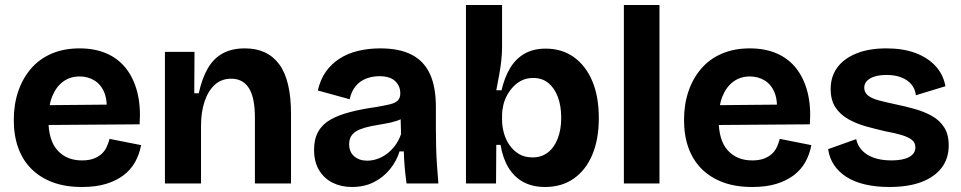

<svg xmlns="http://www.w3.org/2000/svg" viewBox="-20 -732 3834 766"><path d="M307 14Q241 14 191 -4.5Q141 -23 106 -57.5Q71 -92 53 -141.5Q35 -191 35 -253Q35 -315 52.5 -367Q70 -419 103.5 -458Q137 -497 186 -518Q235 -539 297 -539Q358 -539 404.5 -519Q451 -499 482 -460Q513 -421 527.5 -365Q542 -309 537 -236L128 -233V-312L451 -315L404 -274Q410 -327 397 -360.5Q384 -394 357.5 -410.5Q331 -427 298 -427Q260 -427 232 -406.5Q204 -386 188.5 -348Q173 -310 173 -256Q173 -172 209.5 -132Q246 -92 307 -92Q335 -92 354.5 -99.5Q374 -107 386.5 -119Q399 -131 406 -146.5Q413 -162 417 -178L543 -153Q536 -116 519 -85.5Q502 -55 473 -33Q444 -11 403.5 1.5Q363 14 307 14Z M638 0V-314V-525H756L755 -360H773Q786 -420 809.5 -460Q833 -500 869.5 -519.5Q906 -539 957 -539Q1047 -539 1094 -475.5Q1141 -412 1141 -278V0H997V-262Q997 -343 973 -380.5Q949 -418 903 -418Q863 -418 836.5 -393.5Q810 -369 796 -326.5Q782 -284 782 -231V0Z M1384 14Q1341 14 1307 -3Q1273 -20 1253 -53Q1233 -86 1233 -135Q1233 -178 1250 -207.5Q1267 -237 1299 -255Q1331 -273 1377 -285Q1423 -297 1481 -305Q1515 -311 1536 -316Q1557 -321 1567 -331Q1577 -341 1577 -360Q1577 -389 1556.5 -408.5Q1536 -428 1493 -428Q1466 -428 1441 -418.5Q1416 -409 1399 -388.5Q1382 -368 1375 -336L1248 -371Q1258 -415 1280 -446Q1302 -477 1334.5 -498Q1367 -519 1408.5 -529Q1450 -539 1497 -539Q1573 -539 1622 -514Q1671 -489 1695 -437.5Q1719 -386 1719 -305V-215Q1719 -180 1720 -144Q1721 -108 1723.5 -71.5Q1726 -35 1729 0H1602Q1598 -27 1595 -60Q1592 -93 1591 -128H1574Q1562 -89 1535.5 -56.5Q1509 -24 1471 -5Q1433 14 1384 14ZM1445 -91Q1464 -91 1484 -97.5Q1504 -104 1522.5 -117.5Q1541 -131 1556 -151Q1571 -171 1580 -197L1578 -274L1601 -270Q1585 -257 1561.5 -249.5Q1538 -242 1512.5 -238Q1487 -234 1462 -229Q1437 -224 1416.5 -216Q1396 -208 1384.5 -194Q1373 -180 1373 -156Q1373 -126 1393 -108.5Q1413 -91 1445 -91Z M2155 14Q2105 14 2068.5 -5.5Q2032 -25 2009 -62.5Q1986 -100 1977 -154H1960L1959 0H1839V-251V-712H1983V-543Q1983 -519 1980 -491Q1977 -463 1971.5 -433Q1966 -403 1960 -372H1981Q1993 -424 2015.5 -461Q2038 -498 2073 -518Q2108 -538 2157 -538Q2222 -538 2269.5 -504Q2317 -470 2343 -408.5Q2369 -347 2369 -261Q2369 -176 2343 -114.5Q2317 -53 2269 -19.5Q2221 14 2155 14ZM2105 -104Q2140 -104 2165.5 -123.5Q2191 -143 2205 -179Q2219 -215 2219 -262Q2219 -310 2205.5 -345.5Q2192 -381 2167.5 -401Q2143 -421 2107 -421Q2083 -421 2063.5 -412Q2044 -403 2029 -387.5Q2014 -372 2003.5 -353Q1993 -334 1988 -312.5Q1983 -291 1983 -271V-254Q1983 -229 1990 -202.5Q1997 -176 2012.5 -153.5Q2028 -131 2050.5 -117.5Q2073 -104 2105 -104Z M2469 0V-712H2611V0Z M2981 14Q2915 14 2865 -4.5Q2815 -23 2780 -57.5Q2745 -92 2727 -141.5Q2709 -191 2709 -253Q2709 -315 2726.5 -367Q2744 -419 2777.5 -458Q2811 -497 2860 -518Q2909 -539 2971 -539Q3032 -539 3078.5 -519Q3125 -499 3156 -460Q3187 -421 3201.5 -365Q3216 -309 3211 -236L2802 -233V-312L3125 -315L3078 -274Q3084 -327 3071 -360.5Q3058 -394 3031.5 -410.5Q3005 -427 2972 -427Q2934 -427 2906 -406.5Q2878 -386 2862.5 -348Q2847 -310 2847 -256Q2847 -172 2883.5 -132Q2920 -92 2981 -92Q3009 -92 3028.5 -99.5Q3048 -107 3060.5 -119Q3073 -131 3080 -146.5Q3087 -162 3091 -178L3217 -153Q3210 -116 3193 -85.5Q3176 -55 3147 -33Q3118 -11 3077.5 1.5Q3037 14 2981 14Z M3528 14Q3475 14 3432 4Q3389 -6 3358 -25.5Q3327 -45 3308 -73Q3289 -101 3284 -137L3396 -177Q3400 -154 3417.5 -134Q3435 -114 3465 -103Q3495 -92 3537 -92Q3582 -92 3607 -105.5Q3632 -119 3632 -144Q3632 -163 3618 -174Q3604 -185 3578 -193Q3552 -201 3513 -208Q3474 -217 3436 -227.5Q3398 -238 3365.5 -256Q3333 -274 3313.5 -303Q3294 -332 3294 -377Q3294 -426 3320 -462Q3346 -498 3396 -518.5Q3446 -539 3517 -539Q3582 -539 3631 -521Q3680 -503 3711.5 -469.5Q3743 -436 3752 -388L3634 -352Q3631 -378 3615.5 -396Q3600 -414 3575 -423.5Q3550 -433 3517 -433Q3475 -433 3451.5 -419Q3428 -405 3428 -382Q3428 -363 3443 -351Q3458 -339 3486 -331.5Q3514 -324 3552 -316Q3591 -308 3628.5 -297.5Q3666 -287 3697 -270Q3728 -253 3746.5 -224.5Q3765 -196 3765 -152Q3765 -100 3737 -63Q3709 -26 3656.5 -6Q3604 14 3528 14Z"/></svg>

Font: Bricolage Grotesque 24pt
Style: Bold
Weight: 700
Designer: Mathieu Triay
Foundry: Atelier Triay
Version: Version 1.001;gftools[0.9.33.dev8+g029e19f]